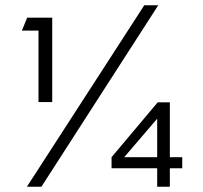

<svg xmlns="http://www.w3.org/2000/svg" viewBox="-20 -708 768 728"><path d="M178 -321H126V-592H63L83 -641H178ZM82 0 527 -688H580L137 0ZM576 0V-70H403V-112L578 -320H624V-112H671V-70H624V0ZM576 -112V-258L451 -112Z"/></svg>

Font: Roundo
Style: Regular
Weight: 400
Designer: Namrata Goyal (Gurmukhi), Shiva Nallaperumal (Latin)
Foundry: Indian Type Foundry
Version: Version 1.000;PS 1.0;hotconv 1.0.88;makeotf.lib2.5.647800